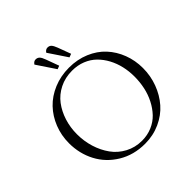

<svg xmlns="http://www.w3.org/2000/svg" viewBox="-232 -1090 1281 1281"><g transform="rotate(-45 408.5 -449.5)"><path d="M58.1 -354Q58.1 -427.2 84 -492.7Q109.9 -558.1 156 -606.4Q202.1 -654.8 269.3 -682.9Q336.4 -710.9 415 -710.9Q493.2 -710.9 559.1 -683.1Q625 -655.3 669.2 -607.4Q713.4 -559.6 737.8 -495.6Q762.2 -431.6 762.2 -359.9Q762.2 -286.6 737.3 -220Q712.4 -153.3 668.2 -102.8Q624 -52.2 558.1 -22.2Q492.2 7.8 415 7.8Q309.1 7.8 226.8 -42Q144.5 -91.8 101.3 -173.8Q58.1 -255.9 58.1 -354ZM138.2 -358.9Q138.2 -293.5 156.7 -233.4Q175.3 -173.3 209.5 -125.7Q243.7 -78.1 297.1 -49.6Q350.6 -21 415 -21Q466.3 -21 510.5 -39.8Q554.7 -58.6 585.7 -91.3Q616.7 -124 638.9 -167.2Q661.1 -210.4 671.6 -259.3Q682.1 -308.1 682.1 -359.9Q682.1 -409.7 671.4 -456.5Q660.6 -503.4 638.7 -544.4Q616.7 -585.4 585.4 -616.2Q554.2 -647 510.5 -664.6Q466.8 -682.1 415 -682.1Q349.6 -682.1 296.1 -655.3Q242.7 -628.4 208.7 -583.3Q174.8 -538.1 156.5 -480.5Q138.2 -422.9 138.2 -358.9ZM266.1 -888.2Q278.3 -907.2 295.9 -907.2Q313 -907.2 323.7 -896.2Q334.5 -885.3 344.2 -857.9L377.9 -766.1L354 -756.8ZM377.9 -888.2Q390.1 -907.2 408.2 -907.2Q425.3 -907.2 435.5 -896.2Q445.8 -885.3 456.1 -857.9L490.2 -766.1L465.8 -756.8Z"/></g></svg>

Font: Dihjauti S
Style: Regular
Weight: 400
Designer: T. Christopher White
Version: Version 3.0.0